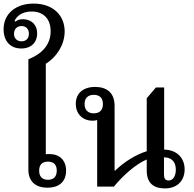

<svg xmlns="http://www.w3.org/2000/svg" viewBox="-36 -1039 1082 1069"><path d="M228 6C296 6 332 -30 332 -89C332 -145 297 -180 244 -181C234 -182 223 -181 219 -180V-684C284 -725 324 -794 324 -864C324 -954 259 -1019 151 -1019C52 -1019 -16 -963 -16 -876C-16 -813 19 -769 82 -769C140 -769 171 -805 171 -853C171 -902 139 -930 95 -932C76 -933 62 -928 50 -919L45 -922C55 -948 87 -975 140 -975C202 -975 246 -938 246 -865C246 -785 191 -736 122 -709V-94C122 -31 160 6 228 6ZM84 -809C58 -809 42 -826 42 -851C42 -876 58 -894 84 -894C110 -894 125 -876 125 -851C125 -826 110 -809 84 -809ZM231 -38C197 -38 182 -58 182 -89C182 -120 197 -139 231 -139C265 -139 280 -120 280 -89C280 -58 265 -38 231 -38Z M878 -206V-552H832L781 -492V-197C723 -179 659 -141 605 -89H602V-450C602 -522 559 -555 494 -555C425 -555 386 -518 386 -461C386 -402 427 -367 479 -367C489 -367 498 -368 505 -371V0H598C652 -65 720 -125 781 -151V-89C781 -18 821 10 882 10C957 10 992 -39 992 -96C992 -161 947 -205 878 -206ZM486 -408C454 -408 435 -426 435 -460C435 -493 454 -511 486 -511C519 -511 537 -493 537 -460C537 -426 519 -408 486 -408ZM904 -34C883 -34 877 -46 877 -68V-163C917 -163 943 -140 943 -94C943 -58 926 -34 904 -34Z"/></svg>

Font: Noto Serif Thai Medium
Style: Regular
Weight: 500
Designer: Monotype Design Team
Foundry: Monotype Imaging Inc.
Version: Version 1.901;PS 001.901;hotconv 1.0.88;makeotf.lib2.5.64775